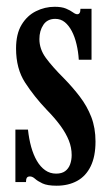

<svg xmlns="http://www.w3.org/2000/svg" viewBox="-20 -550 334 580"><path d="M151 11Q123 11 108.2 4Q93.5 -3 85.8 -10Q78 -17 70.5 -17Q63.5 -17 61 -12.8Q58.5 -8.5 58.5 0H26.5V-158.5H64.5Q67.5 -130.5 74.2 -106.2Q81 -82 91.5 -64Q102 -46 116.5 -35.8Q131 -25.5 149.5 -25.5Q166.5 -25.5 176.8 -33Q187 -40.5 191.8 -53.5Q196.5 -66.5 196.5 -81.5Q196.5 -104 188 -125.5Q179.5 -147 162.8 -170Q146 -193 121 -218.5Q83 -258.5 55.8 -300.5Q28.5 -342.5 28.5 -403.5Q28.5 -447.5 45.2 -475.2Q62 -503 88.8 -516.2Q115.5 -529.5 145 -529.5Q166.5 -529.5 179.5 -524Q192.5 -518.5 200.2 -512.8Q208 -507 213.5 -507Q218 -507 220.5 -510.8Q223 -514.5 223 -523.5H256.5V-369.5H218Q216.5 -394 211.2 -416.2Q206 -438.5 197 -455.8Q188 -473 175.8 -483Q163.5 -493 147 -493Q123 -493 111 -475Q99 -457 99 -432Q99 -402 118.2 -375.5Q137.5 -349 173 -313.5Q199.5 -286.5 221.2 -258Q243 -229.5 255.8 -196.5Q268.5 -163.5 268.5 -122.5Q268.5 -77.5 254 -47.8Q239.5 -18 213 -3.5Q186.5 11 151 11Z"/></svg>

Font: Imbue Thin 10pt SemiBold
Style: Regular
Weight: 600
Version: Version 1.102